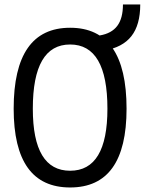

<svg xmlns="http://www.w3.org/2000/svg" viewBox="-20 -827 646 857"><path d="M293 9.8Q41 9.8 41 -341.8Q41 -703.1 293 -703.1Q544.9 -703.1 544.9 -341.8Q544.9 9.8 293 9.8ZM293 -64.9Q459.5 -64.9 459.5 -341.8Q459.5 -628.4 293 -628.4Q126.5 -628.4 126.5 -341.8Q126.5 -64.9 293 -64.9ZM416 -596.7 396.5 -664.1 425.8 -668.9Q478 -677.7 503.4 -711.4Q528.8 -745.1 528.8 -807.1H606Q606 -715.8 566.4 -665.5Q526.9 -615.2 445.3 -601.6Z"/></svg>

Font: Cascadia Code PL SemiLight
Style: Regular
Weight: 350
Monospace: yes
Designer: Aaron Bell
Foundry: Saja Typeworks
Version: Version 2404.023; ttfautohint (v1.8.4)